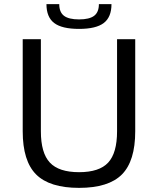

<svg xmlns="http://www.w3.org/2000/svg" viewBox="-20 -890 765 930"><path d="M90 -254V-700H178V-254Q178 -149 221.5 -102.5Q265 -56 363 -56Q461 -56 504 -102.5Q547 -149 547 -254V-700H635V-254Q635 -110 570.5 -45Q506 20 363 20Q220 20 155 -45Q90 -110 90 -254ZM520 -870Q520 -807 482.5 -778.5Q445 -750 363 -750Q280 -750 242.5 -778.5Q205 -807 205 -870H267Q267 -831 290 -813.5Q313 -796 363 -796Q413 -796 436 -813.5Q459 -831 459 -870Z"/></svg>

Font: Fivo Sans Modern
Style: Regular
Weight: 400
Designer: Alexander Slobzheninov
Foundry: Alexander Slobzheninov
Version: 1.0